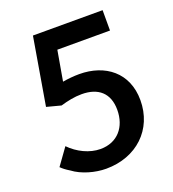

<svg xmlns="http://www.w3.org/2000/svg" viewBox="-137 -851 870 966"><g transform="rotate(-20 298.0 -368.0)"><path d="M112 -167 48 -78C59 -67 73 -56 93 -44C139 -9 209 10 267 10C430 10 546 -99 546 -256C546 -403 440 -484 301 -484C272 -484 241 -481 212 -476L240 -637H522V-746H149L88 -386L164 -366C202 -377 239 -385 278 -385C366 -385 420 -340 420 -250C420 -159 366 -93 274 -93C215 -93 155 -123 112 -167Z"/></g></svg>

Font: Bithumb Trading Sans Semibold
Style: Regular
Weight: 600
Designer: Ham Hyungwon
Foundry: Bithumb
Version: Version 0.500;FEAKit 1.0